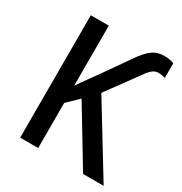

<svg xmlns="http://www.w3.org/2000/svg" viewBox="-169 -846 919 970"><g transform="rotate(30 290.5 -361.0)"><path d="M512 -722C458 -722 426 -698 378 -629L276 -483C248 -443 215 -400 191 -363V-714H86V0H191V-263L256 -326L453 0H573L328 -401L463 -586C489 -623 507 -633 527 -633C541 -633 559 -630 568 -627V-712C556 -717 537 -722 512 -722Z"/></g></svg>

Font: Noto Sans SemiCondensed Medium
Style: Regular
Weight: 500
Width: 4
Designer: Monotype Design Team
Foundry: Monotype Imaging Inc.
Version: Version 2.013